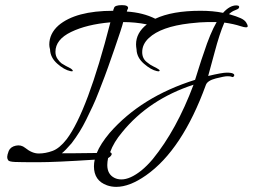

<svg xmlns="http://www.w3.org/2000/svg" viewBox="-20 -610 985 748"><path d="M585 -537Q651 -568 761 -568Q810 -568 849 -560Q875 -589 901 -589Q909 -589 911 -585.5Q913 -582 910 -578Q907 -574 895.5 -570Q884 -566 872 -555Q903 -546 918 -539Q933 -532 939 -522.5Q945 -513 945 -508Q945 -499 917.5 -508Q890 -517 854 -522Q835 -478 816 -406Q797 -334 791 -314Q845 -327 863.5 -327Q882 -327 888.5 -323Q895 -319 891.5 -313.5Q888 -308 883.5 -310.5Q879 -313 866.5 -313Q854 -313 821 -304.5Q788 -296 782 -279Q690 -26 549 73Q485 118 433 118Q414 118 397 112Q346 94 346 38Q346 25 349 12Q196 22 128.5 22Q61 22 38.5 21Q16 20 12 14.5Q8 9 8 1.5Q8 -6 14 -22Q21 -38 41.5 -42.5Q62 -47 78 -34Q105 -12 131 -12Q157 -12 184.5 -22Q212 -32 240 -68Q321 -176 410 -523Q318 -515 257 -485.5Q196 -456 196 -408Q196 -392 204.5 -380Q213 -368 220 -363Q234 -354 256 -343Q268 -334 261 -332Q258 -332 254 -333Q230 -338 203 -362Q176 -386 175 -417Q172 -428 172 -436Q172 -479 208 -511Q275 -568 421 -568Q421 -572 424 -578Q426 -590 455 -590Q480 -590 479 -578Q475 -570 474 -565Q537 -561 585 -537ZM221 -13Q240 -13 272 -13Q304 -13 357 -14Q371 -49 407 -92Q530 -233 740 -299Q743 -308 754 -343.5Q765 -379 774 -404Q799 -481 824 -524Q812 -524 787.5 -524Q763 -524 719 -519Q607 -506 560 -462Q534 -438 534 -407Q534 -382 552 -368Q565 -357 578 -351Q591 -345 598.5 -339.5Q606 -334 598 -332Q595 -332 591 -333Q568 -338 540.5 -362Q513 -386 512 -417Q510 -429 510 -437Q510 -482 552 -515Q507 -524 460 -524Q455 -503 425.5 -418Q396 -333 388 -312.5Q380 -292 366 -255.5Q352 -219 341 -196Q330 -173 316 -144Q292 -95 259 -52Q234 -23 221 -13ZM398 33Q398 69 426 83Q438 89 453 89Q487 89 531 54Q553 36 575 10Q668 -104 734 -280Q560 -223 456 -95Q423 -56 409 -17Q418 -13 414 -6Q410 1 401 6Q398 21 398 33Z"/></svg>

Font: Allura
Style: Regular
Weight: 400
Designer: Robert E. Leuschke
Foundry: Robert E. Leuschke
Version: Version 1.004